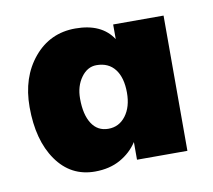

<svg xmlns="http://www.w3.org/2000/svg" viewBox="-49 -776 488 439"><g transform="rotate(-10 195.0 -556.0)"><path d="M139 -391Q83 -391 50 -438Q17 -485 17 -562Q17 -631 54.5 -676Q92 -721 151 -721Q212 -721 238 -681V-715H355V-401H238V-442Q223 -419 198 -405Q173 -391 139 -391ZM186 -482Q211 -482 226.5 -502.5Q242 -523 242 -556Q242 -591 227 -610.5Q212 -630 184 -630Q163 -630 148.5 -610Q134 -590 134 -561Q134 -524 147.5 -503Q161 -482 186 -482Z"/></g></svg>

Font: Readex Pro
Style: Bold
Weight: 700
Designer: Bonnie Shaver-Troup, Thomas Jockin
Foundry: Lexend
Version: Version 1.203; ttfautohint (v1.8.3)